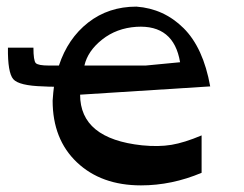

<svg xmlns="http://www.w3.org/2000/svg" viewBox="-20 -547 736 580"><path d="M409 -108Q459 -103 498 -109.5Q537 -116 589 -138V-25Q499 13 406 13Q286 13 212.5 -56.5Q139 -126 139 -243Q141 -271 143 -285Q127 -285 111 -286Q37 -288 20 -308Q3 -328 4 -403H81Q81 -364 88 -356.5Q95 -349 128 -349H156H158Q185 -431 246.5 -479Q308 -527 392 -527Q475 -521 534.5 -462Q594 -403 615 -286L222 -261Q222 -128 409 -108ZM392 -466Q332 -462 288.5 -427.5Q245 -393 235 -349H420L524 -359Q505 -473 392 -466Z"/></svg>

Font: OpenDyslexic
Style: Regular
Weight: 400
Designer: Abbie Gonzalez
Version: Version 0.920;hotconv 1.0.109;makeotfexe 2.5.65596